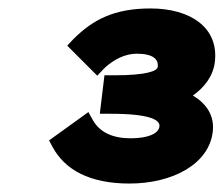

<svg xmlns="http://www.w3.org/2000/svg" viewBox="-20 -862 529 454"><path d="M104 -515C133 -461 191 -428 286 -428C388 -428 474 -474 483 -550C488 -589 467 -618 436 -636C463 -655 484 -682 488 -715C498 -797 430 -842 336 -842C249 -842 199 -815 153 -769L139 -754L210 -683L226 -700C250 -723 278 -735 303 -735C342 -735 355 -722 353 -704C352 -694 326 -684 252 -684H227L216 -593H241C336 -593 359 -578 357 -563C355 -546 330 -535 289 -535C248 -535 216 -548 199 -579L189 -597L96 -530Z"/></svg>

Font: Falling Sky
Style: ExBdObl
Weight: 400
Designer: Paul D. Hunt
Foundry: Adobe Systems Incorporated
Version: Version 1.02